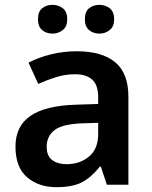

<svg xmlns="http://www.w3.org/2000/svg" viewBox="-20 -764 628 794"><path d="M297 -552Q402 -552 456.5 -506.5Q511 -461 511 -364V0H422L397 -75H393Q358 -31 319.5 -10.5Q281 10 213 10Q140 10 92 -31Q44 -72 44 -158Q44 -242 105.5 -284.5Q167 -327 292 -331L386 -334V-361Q386 -413 361 -435Q336 -457 291 -457Q250 -457 212 -445Q174 -433 138 -417L98 -505Q138 -526 189.5 -539Q241 -552 297 -552ZM320 -254Q237 -251 205 -225.5Q173 -200 173 -157Q173 -119 196 -102Q219 -85 255 -85Q310 -85 348 -116.5Q386 -148 386 -210V-256ZM137 -684Q137 -716 154.5 -730Q172 -744 197 -744Q221 -744 239.5 -730Q258 -716 258 -684Q258 -654 239.5 -639.5Q221 -625 197 -625Q172 -625 154.5 -639.5Q137 -654 137 -684ZM331 -684Q331 -716 348.5 -730Q366 -744 391 -744Q415 -744 433.5 -730Q452 -716 452 -684Q452 -654 433.5 -639.5Q415 -625 391 -625Q366 -625 348.5 -639.5Q331 -654 331 -684Z"/></svg>

Font: Noto Sans Tangsa SemiBold
Style: Regular
Weight: 600
Version: Version 1.504